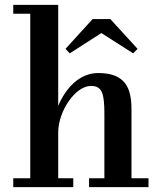

<svg xmlns="http://www.w3.org/2000/svg" viewBox="-20 -770 664 790"><path d="M34.5 -36.5V0H281.5V-36.5H219.5V-224.5C219.5 -313 290 -416.5 354.5 -416.5C401.5 -416.5 409.5 -383 409.5 -299V-36.5H346.5V0H591V-36.5H521V-319.5C521 -406.5 497 -469.5 384 -469.5C305 -469.5 249 -404.5 219.5 -334.5V-750H34.5V-713.5H104.5V-36.5ZM397 -634 528 -550.5 546 -569 434 -691.5H361L249.5 -569L267 -550.5Z"/></svg>

Font: Bodoni* 06pt Medium
Style: Regular
Weight: 500
Version: Version 2.3